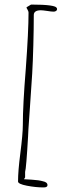

<svg xmlns="http://www.w3.org/2000/svg" viewBox="-20 -778 300 841"><path d="M59 17Q59 -29 69 -106Q80 -192 80 -230Q80 -318 93 -477Q105 -641 105 -723Q105 -728 101 -735Q96 -743 96 -746L116 -758Q145 -758 164 -757Q206 -755 221 -749Q230 -745 230 -738Q230 -733 225.5 -730Q221 -727 215 -727Q205 -727 187 -730Q167 -733 159 -733Q128 -733 128 -712Q128 -654 126 -580Q124 -506 121 -455L111 -306L109 -277Q103 -195 103 -181Q95 -41 90 -25V-1L85 7L119 9Q151 11 168 16Q188 20 188 33Q188 43 171 43Q137 43 98 35.5Q59 28 59 17Z"/></svg>

Font: Amatic SC
Style: Regular
Weight: 400
Designer: Multiple Designers
Foundry: Vernon Adams
Version: Version 2.505